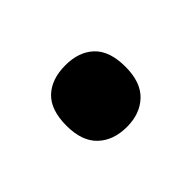

<svg xmlns="http://www.w3.org/2000/svg" viewBox="-47 -251 361 361"><g transform="rotate(-45 133.5 -70.0)"><path d="M55 -70Q55 -112 76 -132Q97 -152 134 -152Q170 -152 191 -132Q212 -112 212 -70Q212 -29 190.5 -8.5Q169 12 134 12Q98 12 76.5 -8.5Q55 -29 55 -70Z"/></g></svg>

Font: Noto Sans Gujarati Condensed
Style: Bold
Weight: 700
Width: 3
Designer: Jelle Bosma - Monotype Design Team, Universal Thirst
Foundry: Monotype Imaging Inc.
Version: Version 2.106; ttfautohint (v1.8.4.7-5d5b)